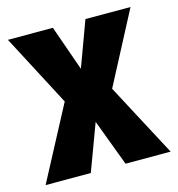

<svg xmlns="http://www.w3.org/2000/svg" viewBox="-87 -624 649 701"><g transform="rotate(-15 237.0 -274.0)"><path d="M234.9 -377 297.9 -547.9H468.3L326.2 -276.9L473.1 0H302.7L236.8 -175.8L171.4 0H0.5L147 -276.9L4.9 -547.9H174.8Z"/></g></svg>

Font: Ufes Sans ExtraBold
Style: Regular
Weight: 800
Designer: Ricardo Esteves & Filipe Motta
Foundry: ProDesignUfes - Ricardo Esteves, Filipe Motta (This is a derivative work, based on Roboto family, by Christian Robertson
Version: Version 2.0